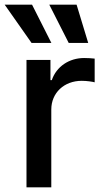

<svg xmlns="http://www.w3.org/2000/svg" viewBox="-42 -802 446 822"><path d="M71.4 0H177.6V-333.1C177.6 -404.5 232.6 -456 307.9 -456C329.9 -456 354.8 -452.1 363.3 -449.6V-551.1C352.6 -552.6 331.7 -553.6 318.2 -553.6C254.3 -553.6 199.6 -517.4 179.7 -458.8H174V-545.5H71.4ZM-22 -782 93 -618.3H177.9L95.2 -782ZM169 -782 252.1 -618.3H335.6L285.9 -782Z"/></svg>

Font: Margiela Sans Medium
Style: Regular
Weight: 500
Designer: Stefan Endress, Andreas Faust
Version: Version 1.100;FEAKit 1.0